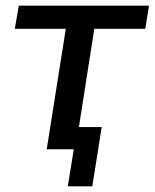

<svg xmlns="http://www.w3.org/2000/svg" viewBox="-20 -524 543 674"><path d="M144 0 211 -423H32L46 -504H503L490 -423H311L257 -78H337L304 130H218L239 0Z"/></svg>

Font: Mulish SemiBold
Style: Italic
Weight: 600
Italic angle: -9°
Designer: Vernon Adams
Foundry: Vernon Adams
Version: Version 3.603; ttfautohint (v1.8.3)